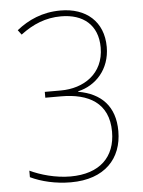

<svg xmlns="http://www.w3.org/2000/svg" viewBox="-53 -766 610 819"><g transform="rotate(-5 252.5 -357.0)"><path d="M420 -552C420 -661 346 -724 237 -724C159 -724 98 -696 48 -656L63 -636C116 -676 171 -699 237 -699C331 -699 394 -649 394 -552C394 -439 306 -384 209 -384H140V-359H208C324 -359 411 -314 411 -190C411 -82 344 -15 218 -15C154 -15 89 -34 45 -55V-27C91 -5 152 10 218 10C363 10 438 -73 438 -190C438 -297 379 -355 282 -372V-374C358 -391 420 -456 420 -552Z"/></g></svg>

Font: Noto Sans Hebrew SemiCondensed Thin
Style: Regular
Weight: 100
Width: 4
Designer: Monotype Design Team
Foundry: Monotype Imaging Inc.
Version: Version 2.004